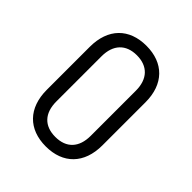

<svg xmlns="http://www.w3.org/2000/svg" viewBox="-206 -871 1011 1011"><g transform="rotate(45 300.0 -365.0)"><path d="M300 10C428 10 507 -69 507 -205V-526C507 -661 428 -740 300 -740C172 -740 93 -661 93 -525V-205C93 -69 172 10 300 10ZM300 -61C218 -61 172 -110 172 -197V-533C172 -620 219 -669 300 -669C381 -669 428 -620 428 -533V-197C428 -110 382 -61 300 -61Z"/></g></svg>

Font: JetBrains Mono Light
Style: Regular
Weight: 336
Monospace: yes
Designer: Philipp Nurullin, Konstantin Bulenkov
Foundry: JetBrains
Version: Version 2.305